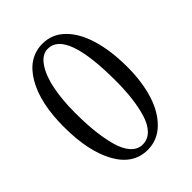

<svg xmlns="http://www.w3.org/2000/svg" viewBox="-198 -758 865 865"><g transform="rotate(-45 234.5 -326.0)"><path d="M228 11.2Q136.2 11.2 84.7 -81.3Q33.2 -173.8 33.2 -330.1Q33.2 -482.4 86.7 -572.8Q140.1 -663.1 230.5 -663.1Q291.5 -663.1 336.2 -619.1Q380.9 -575.2 403.8 -497.6Q426.8 -419.9 426.8 -317.9Q426.8 -225.1 404.1 -151.4Q381.3 -77.6 335.4 -33.2Q289.6 11.2 228 11.2ZM228.5 -22Q261.2 -22 284.9 -45.9Q308.6 -69.8 321.3 -112.1Q334 -154.3 339.8 -203.4Q345.7 -252.4 345.7 -312Q345.7 -629.9 231.4 -629.9Q193.4 -629.9 166 -588.6Q138.7 -547.4 126.2 -482.9Q113.8 -418.5 113.8 -339.4Q113.8 -275.9 119.1 -222.7Q124.5 -169.4 137 -122.3Q149.4 -75.2 172.9 -48.6Q196.3 -22 228.5 -22Z"/></g></svg>

Font: Elstob 18pt
Style: Regular
Weight: 400
Designer: Peter S. Baker
Version: Version 1.015